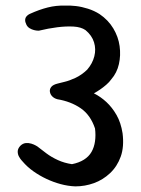

<svg xmlns="http://www.w3.org/2000/svg" viewBox="-20 -670 501 683"><path d="M248 -7Q222 -8 196 -15Q170 -22 145.5 -33.5Q121 -45 99 -60.5Q77 -76 60 -96Q60 -96 56 -100.5Q52 -105 47.5 -113Q43 -121 43 -131Q43 -141 52 -151Q61 -160 71.5 -161Q82 -162 91.5 -159Q101 -156 107 -152.5Q113 -149 113 -149Q127 -138 145 -124.5Q163 -111 186 -100.5Q209 -90 236 -86Q261 -91 278.5 -102Q296 -113 305.5 -129.5Q315 -146 318 -167.5Q321 -189 318 -213Q302 -261 267 -285Q232 -309 184 -317Q173 -320 166 -327Q159 -334 157.5 -343.5Q156 -353 162.5 -361Q169 -369 186 -373Q193 -375 210 -379Q227 -383 248.5 -393Q270 -403 290 -422Q309 -444 315.5 -469.5Q322 -495 314.5 -519.5Q307 -544 284 -563Q268 -574 241.5 -575.5Q215 -577 183.5 -573Q152 -569 119 -561Q119 -561 114 -561Q109 -561 101 -563Q93 -565 85.5 -569.5Q78 -574 74 -582Q69 -592 69.5 -599.5Q70 -607 74.5 -612Q79 -617 83 -619Q87 -621 87 -621Q120 -636 150 -643.5Q180 -651 210 -650Q229 -651 250 -648.5Q271 -646 293 -639Q315 -632 334 -620Q365 -599 383 -569Q401 -539 405.5 -506Q410 -473 403 -442Q396 -411 376 -388Q369 -378 358 -368.5Q347 -359 336 -351.5Q325 -344 314 -338Q338 -326 358.5 -307Q379 -288 394.5 -261Q410 -234 416 -196Q422 -148 409.5 -113Q397 -78 371.5 -54Q346 -30 314 -18.5Q282 -7 248 -7Z"/></svg>

Font: Sour Gummy
Style: Regular
Weight: 400
Designer: Stefie Justprince
Foundry: Eifetstype
Version: Version 1.000